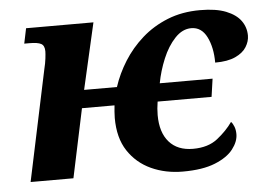

<svg xmlns="http://www.w3.org/2000/svg" viewBox="-44 -603 927 670"><g transform="rotate(-5 419.0 -268.0)"><path d="M571 10Q510 10 460 -13Q410 -36 380 -81.5Q350 -127 350 -197Q350 -208 351 -219Q352 -230 353 -241H239L188 0H38L120 -388Q125 -408 127 -425Q129 -442 129 -450Q129 -470 117 -476.5Q105 -483 76 -483H58L69 -536H305L252 -304H367Q382 -350 409 -393Q436 -436 475 -470.5Q514 -505 565 -525.5Q616 -546 679 -546Q735 -546 770 -532Q805 -518 821.5 -495Q838 -472 838 -443Q838 -423 826 -403.5Q814 -384 787 -371.5Q760 -359 716 -359Q716 -412 697.5 -449Q679 -486 643 -486Q612 -486 586 -458.5Q560 -431 542.5 -389Q525 -347 517 -304H702L693 -241H504Q502 -229 501 -217Q500 -205 500 -194Q500 -133 529.5 -99.5Q559 -66 613 -66Q666 -66 699 -92Q732 -118 753 -148Q759 -142 763.5 -130.5Q768 -119 768 -104Q768 -78 747.5 -51.5Q727 -25 683.5 -7.5Q640 10 571 10Z"/></g></svg>

Font: Noto Serif
Style: Italic
Weight: 400
Italic angle: -12°
Designer: Monotype Design Team
Foundry: Monotype Imaging Inc.
Version: Version 2.013